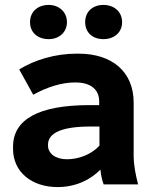

<svg xmlns="http://www.w3.org/2000/svg" viewBox="-20 -749 630 780"><path d="M400 -590C444 -590 476 -617 476 -659C476 -701 444 -729 400 -729C356 -729 326 -701 326 -659C326 -617 356 -590 400 -590ZM178 -590C219 -590 252 -617 252 -659C252 -701 219 -729 178 -729C133 -729 102 -701 102 -659C102 -617 133 -590 178 -590ZM214 11C288 11 348 -19 388 -60C390 -37 395 -16 401 0H541C531 -39 523 -77 523 -119V-332C523 -457 436 -531 299 -531H290C206 -531 121 -506 58 -467L115 -364C170 -395 231 -414 283 -414H287C351 -414 383 -383 383 -337V-322H344C137 -322 33 -264 33 -153V-144C33 -51 108 11 214 11ZM252 -102C206 -102 175 -125 175 -158V-161C175 -209 231 -235 348 -235H384V-157C351 -122 301 -102 252 -102Z"/></svg>

Font: Fixel Display Bold
Style: Bold
Weight: 700
Designer: AlfaBravo + MacPaw
Foundry: Kyrylo Tkachov, Marchela Mozhyna, Serhii Makarenko, Maria Weinstein, Zakhar Kryvoshyya
Version: Version 1.211